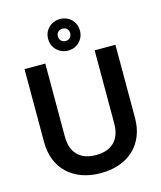

<svg xmlns="http://www.w3.org/2000/svg" viewBox="-137 -1047 974 1161"><g transform="rotate(-15 349.5 -466.0)"><path d="M349 16Q284 16 231.5 -3Q179 -22 142 -57Q105 -92 85 -142Q65 -192 65 -254V-711H195V-254Q195 -178 235 -137.5Q275 -97 349 -97Q424 -97 464 -137.5Q504 -178 504 -254V-711H634V-254Q634 -192 614 -142Q594 -92 557 -57Q520 -22 467.5 -3Q415 16 349 16ZM350 -751Q308 -751 279 -779.5Q250 -808 250 -850Q250 -892 279 -920Q308 -948 350 -948Q392 -948 420.5 -920Q449 -892 449 -850Q449 -808 420.5 -779.5Q392 -751 350 -751ZM350 -811Q367 -811 377.5 -822Q388 -833 388 -850Q388 -867 377.5 -877.5Q367 -888 350 -888Q333 -888 322 -877.5Q311 -867 311 -850Q311 -833 322 -822Q333 -811 350 -811Z"/></g></svg>

Font: Geist SemBd
Style: Regular
Weight: 400
Designer: Basement.studio, Andrés Briganti, Mateo Zaragoza
Foundry: Basement.studio, Vercel, Andrés Briganti, Guido Ferreyra, Mateo Zaragoza
Version: Version 1.401